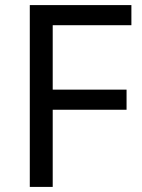

<svg xmlns="http://www.w3.org/2000/svg" viewBox="-20 -734 559 754"><path d="M187 0H97V-714H496V-635H187V-382H477V-303H187Z"/></svg>

Font: lhindi25
Style: Book
Weight: 400
Designer: Jelle Bosma - Monotype Design Team
Foundry: Monotype Imaging Inc.
Version: Version 2.003